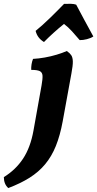

<svg xmlns="http://www.w3.org/2000/svg" viewBox="-128 -733 507 1001"><path d="M-84.7 247.4Q-107.6 227.6 -108 190.4Q-46.5 152.5 -8 94.5Q30.4 36.6 46.4 -51.5L88.6 -287.4Q94.6 -321 93.7 -338.3Q92.7 -355.6 79.4 -362.2Q66.2 -368.7 34.7 -368.7Q34.2 -382.9 36.5 -397.8Q38.8 -412.8 44.3 -426Q73.4 -427.5 105.5 -433.2Q137.6 -438.9 167.5 -447.9Q197.3 -456.9 220.3 -467Q235.2 -456.9 243.2 -445.5Q251.1 -434 251.7 -412.8Q252.2 -391.6 244.4 -350.3L198.9 -100.6Q185.3 -26.6 163.2 28.1Q141.1 82.9 107.2 123.4Q73.3 164 26 193.7Q-21.3 223.4 -84.7 247.4ZM101.3 -513.9Q84 -524.4 73.2 -538.6Q62.5 -552.7 57.7 -572Q92.7 -600.4 131.5 -638.1Q170.3 -675.8 205.9 -712.7Q223.6 -713.7 241 -713.2Q258.5 -712.7 269.2 -708.7Q288.8 -671.2 311.1 -630.1Q333.5 -588.9 358.6 -542.9Q346.2 -534.2 325.3 -528.8Q304.4 -523.4 287.5 -523.9Q267.5 -547.8 247.4 -569.8Q227.2 -591.9 205.6 -608.3Q176.8 -585 150.2 -560.9Q123.6 -536.8 101.3 -513.9Z"/></svg>

Font: Vollkorn
Style: Italic
Weight: 400
Italic angle: -11°
Designer: Friedrich Althausen
Foundry: Friedrich Althausen
Version: Version 5.001